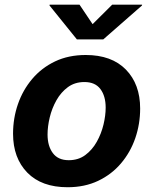

<svg xmlns="http://www.w3.org/2000/svg" viewBox="-20 -787 654 818"><path d="M268.1 10.7Q157.2 10.7 96.4 -51.5Q35.6 -113.8 35.6 -217.3Q35.6 -283.2 56.4 -343.3Q77.1 -403.3 117.2 -450.7Q157.2 -498 214.6 -525.4Q272 -552.7 345.2 -552.7Q455.6 -552.7 516.4 -490.5Q577.1 -428.2 577.1 -324.7Q577.1 -258.8 556.4 -198.5Q535.6 -138.2 495.6 -91.1Q455.6 -43.9 398.2 -16.6Q340.8 10.7 268.1 10.7ZM272.9 -104.5Q314 -104.5 343.5 -126.5Q373 -148.4 392.3 -182.9Q411.6 -217.3 420.9 -256.1Q430.2 -294.9 430.2 -328.6Q430.2 -377.9 407.7 -407.7Q385.3 -437.5 339.8 -437.5Q298.8 -437.5 269.3 -415.8Q239.7 -394 220.5 -359.9Q201.2 -325.7 191.9 -286.9Q182.6 -248 182.6 -213.9Q182.6 -165 205.1 -134.8Q227.5 -104.5 272.9 -104.5ZM318.8 -767.1 374.5 -684.1 458 -767.1H585.4L585 -763.7L419.9 -619.1H307.6L190.9 -763.7L191.4 -767.1Z"/></svg>

Font: Inter
Style: Bold Italic
Weight: 700
Italic angle: -9.39999°
Designer: Rasmus Andersson
Foundry: rsms
Version: Version 4.001;git-9221beed3